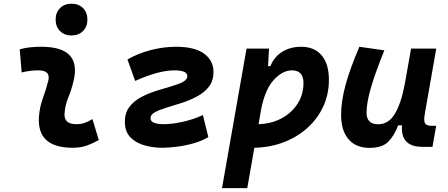

<svg xmlns="http://www.w3.org/2000/svg" viewBox="-20 -776 2384 1021"><path d="M471.7 -142.6 505.4 -31.2Q475.6 -14.2 442.4 -2.2Q409.2 9.8 366.2 9.8Q176.8 9.8 187 -153.3Q190.4 -205.6 208 -253.9Q225.6 -302.2 236.3 -345.2Q251.5 -401.9 184.6 -401.9Q138.2 -401.9 95.2 -390.6L85 -513.7Q113.8 -522 142.6 -524.7Q171.4 -527.3 200.2 -527.3Q415.5 -527.3 371.1 -345.2Q359.9 -297.4 343.3 -258.3Q326.7 -219.2 323.2 -172.4Q319.3 -115.7 385.3 -115.7Q409.7 -115.7 428 -121.8Q446.3 -127.9 471.7 -142.6ZM360.4 -587.4Q322.8 -587.4 299.3 -610.8Q275.9 -634.3 275.9 -671.9Q275.9 -709.5 299.3 -732.9Q322.8 -756.3 360.4 -756.3Q397.9 -756.3 421.4 -732.9Q444.8 -709.5 444.8 -671.9Q444.8 -634.3 421.4 -610.8Q397.9 -587.4 360.4 -587.4Z M842.8 9.8Q795.4 9.8 749.5 -2.7Q703.6 -15.1 673.8 -45.4Q644 -75.7 644 -128.4Q644 -175.8 668 -207.3Q691.9 -238.8 729.7 -259Q767.6 -279.3 810.1 -292.7Q852.5 -306.2 890.4 -316.9Q928.2 -327.6 952.1 -340.1Q976.1 -352.5 976.1 -371.1Q976.1 -401.9 907.7 -401.9Q868.7 -401.9 818.6 -389.2Q768.6 -376.5 698.7 -345.7L657.7 -460Q714.4 -492.2 782 -509.8Q849.6 -527.3 916.5 -527.3Q1014.6 -527.3 1064.9 -491Q1115.2 -454.6 1115.2 -392.6Q1115.2 -346.7 1091.1 -315.4Q1066.9 -284.2 1028.8 -263.7Q990.7 -243.2 947.8 -229.2Q904.8 -215.3 866.7 -203.9Q828.6 -192.4 804.4 -179.4Q780.3 -166.5 780.3 -147.5Q780.3 -115.7 852.1 -115.7Q895.5 -115.7 951.7 -128.2Q1007.8 -140.6 1059.1 -164.1L1087.9 -46.9Q1050.3 -24.9 1004.2 -12.5Q958 0 915 4.9Q872.1 9.8 842.8 9.8Z M1294.9 224.6H1160.6L1291 -517.6H1410.6L1405.3 -424.3H1418Q1437.5 -473.6 1480.7 -500.5Q1523.9 -527.3 1582 -527.3Q1651.9 -527.3 1690.4 -481.7Q1729 -436 1729 -351.6Q1729 -275.4 1699.2 -210.4Q1669.4 -145.5 1615.7 -96.7Q1562 -47.9 1489.7 -20Q1417.5 7.8 1332.5 9.8ZM1355 -115.7Q1423.3 -117.7 1477.3 -146.7Q1531.2 -175.8 1562.5 -224.6Q1593.8 -273.4 1593.8 -335Q1593.8 -401.9 1532.2 -401.9Q1483.4 -401.9 1436.3 -351.6Q1389.2 -301.3 1367.7 -189.9Z M1944.8 10.3Q1872.6 10.3 1833.3 -35.6Q1793.9 -81.5 1793.9 -164.6Q1793.9 -235.8 1816.9 -321.8Q1839.8 -407.7 1891.1 -527.3L2023.9 -508.3Q1974.6 -386.2 1951.9 -307.6Q1929.2 -229 1929.2 -176.8Q1929.2 -115.2 1991.2 -115.2Q2045.4 -115.2 2078.9 -169.4Q2112.3 -223.6 2131.8 -325.7V-325.2L2166 -517.6H2299.8L2238.3 -166.5Q2232.4 -132.3 2240.7 -119.6Q2249 -106.9 2275.9 -106.9H2299.3L2279.8 4.9H2226.6Q2108.9 4.9 2117.7 -109.4H2097.2Q2076.2 -53.2 2043.7 -21.5Q2011.2 10.3 1944.8 10.3Z"/></svg>

Font: Cascadia Mono
Style: Bold Italic
Weight: 700
Italic angle: -10°
Monospace: yes
Designer: Aaron Bell
Foundry: Saja Typeworks
Version: Version 2404.023; ttfautohint (v1.8.4)